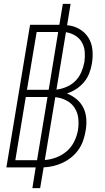

<svg xmlns="http://www.w3.org/2000/svg" viewBox="-20 -863 540 990"><path d="M147 107 164 0H13L135 -735H286L304 -843H344L326 -733Q361 -730 390 -713Q419 -696 436 -668.5Q453 -641 456.5 -606.5Q460 -572 454 -536Q450 -511 440.5 -486Q431 -461 413.5 -440Q396 -419 373 -404Q350 -389 325 -381Q353 -370 375.5 -351Q398 -332 410.5 -306Q423 -280 425 -249Q427 -218 421 -186Q417 -162 408.5 -137.5Q400 -113 384.5 -91Q369 -69 348 -52Q327 -35 303.5 -24Q280 -13 255 -7Q230 -1 205 0L187 107ZM119 -400H231L280 -698H169ZM271 -401Q297 -404 323 -415Q349 -426 368.5 -445.5Q388 -465 399 -490.5Q410 -516 415 -542Q419 -569 417 -595.5Q415 -622 402.5 -644Q390 -666 368 -679.5Q346 -693 320 -697ZM59 -37H171L225 -363H113ZM211 -38Q241 -40 271 -51.5Q301 -63 325 -84Q349 -105 363 -134Q377 -163 382 -192Q387 -223 383.5 -253.5Q380 -284 364 -308Q348 -332 321.5 -345.5Q295 -359 265 -362Z"/></svg>

Font: Iosevka SS04 Extralight
Style: Italic
Weight: 200
Italic angle: -9°
Monospace: yes
Designer: Belleve Invis
Foundry: Belleve Invis
Version: Version 19.0.0; ttfautohint (v1.8.4)